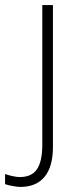

<svg xmlns="http://www.w3.org/2000/svg" viewBox="-71 -520 309 758"><path d="M9 218Q-1 218 -20.5 214.5Q-40 211 -51 207V167Q-40 171 -23 175Q-6 179 7 179Q54 179 75 148Q96 117 96 51V-500H138V60Q138 138 105 178Q72 218 9 218Z"/></svg>

Font: Mulish ExtraLight
Style: Regular
Weight: 200
Designer: Vernon Adams
Foundry: Vernon Adams
Version: Version 3.603